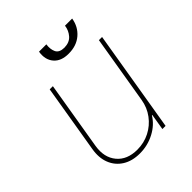

<svg xmlns="http://www.w3.org/2000/svg" viewBox="-202 -842 972 972"><g transform="rotate(-45 284.0 -356.0)"><path d="M433.2 -179 494.3 -545.5H517L426.1 0H403.4L417.6 -86.6H414.8Q389.2 -44 340.7 -18.5Q292.3 7.1 235.8 7.1Q181.1 7.1 143.1 -16.7Q105.1 -40.5 88.4 -82.4Q71.7 -124.3 81 -179L142 -545.5H164.8L103.7 -179Q92 -106.5 129.8 -61.1Q167.6 -15.6 240.1 -15.6Q288.4 -15.6 329.4 -36.6Q370.4 -57.5 397.9 -94.5Q425.4 -131.4 433.2 -179ZM424.7 -718.7H475.9Q467.7 -667.6 430.8 -636.2Q393.8 -604.8 338.1 -605.1Q284.4 -604.8 257.5 -636.2Q230.5 -667.6 238.6 -718.7H291.2Q286.6 -687.5 297.2 -665Q307.9 -642.4 343.8 -642Q380.7 -642.4 400.7 -665.1Q420.8 -687.9 424.7 -718.7Z"/></g></svg>

Font: Inter UI Thin
Style: Italic
Weight: 100
Italic angle: -9.39999°
Designer: Rasmus Andersson
Foundry: rsms
Version: 3.2;8d6f07862